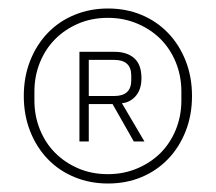

<svg xmlns="http://www.w3.org/2000/svg" viewBox="-20 -730 508 452"><path d="M234 -298Q192 -298 155.5 -313Q119 -328 92.5 -355.5Q66 -383 51 -421Q36 -459 36 -504Q36 -549 51 -587Q66 -625 92.5 -652.5Q119 -680 155.5 -695Q192 -710 234 -710Q277 -710 313 -695Q349 -680 375.5 -652.5Q402 -625 417 -587Q432 -549 432 -504Q432 -459 417 -421Q402 -383 375.5 -355.5Q349 -328 313 -313Q277 -298 234 -298ZM234 -320Q271 -320 303 -333.5Q335 -347 358 -370Q381 -393 394 -425Q407 -457 407 -494V-514Q407 -551 394 -583Q381 -615 358 -638Q335 -661 303 -674.5Q271 -688 234 -688Q196 -688 164.5 -674.5Q133 -661 110 -638Q87 -615 74 -583Q61 -551 61 -514V-494Q61 -457 74 -425Q87 -393 110 -370Q133 -347 164.5 -333.5Q196 -320 234 -320ZM189 -397H167V-608H250Q279 -608 296 -593Q313 -578 313 -546Q313 -520 300 -504.5Q287 -489 267 -487L320 -397H295L245 -485H189ZM249 -504Q289 -504 289 -541V-552Q289 -589 249 -589H189V-504Z"/></svg>

Font: IBM Plex Sans Arabic ExtLt
Style: Regular
Weight: 200
Designer: Mike Abbink, Paul van der Laan, Pieter van Rosmalen, Wael Morcos, Khajak Apelian
Foundry: Bold Monday
Version: Version 1.2